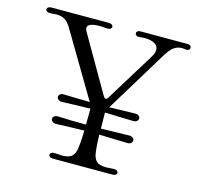

<svg xmlns="http://www.w3.org/2000/svg" viewBox="-100 -787 934 894"><g transform="rotate(15 367.5 -340.0)"><path d="M697 -679Q706 -679 710.5 -675Q715 -671 715 -665Q715 -659 710 -655Q705 -651 696 -652Q682 -654 678 -654Q656 -654 638.5 -641.5Q621 -629 603 -599L421 -300L542 -303Q555 -304 562 -298.5Q569 -293 569 -285Q569 -278 563 -272.5Q557 -267 545 -267Q525 -267 471 -269Q431 -271 408 -271V-268Q408 -217 409 -194L542 -197Q555 -198 562 -192.5Q569 -187 569 -179Q569 -172 563 -166.5Q557 -161 545 -161Q524 -161 472 -163Q430 -165 409 -165Q411 -94 417 -68Q423 -44 438 -35Q453 -26 480 -26Q490 -26 514 -28H518Q527 -28 532 -24Q537 -20 537 -14Q537 -9 531.5 -5Q526 -1 516 -1H230Q220 -1 214.5 -5Q209 -9 209 -15Q209 -21 215.5 -25Q222 -29 232 -28Q256 -26 266 -26Q293 -26 308 -35Q323 -44 329 -68Q335 -94 337 -165Q244 -163 205 -161Q192 -160 184.5 -166Q177 -172 177 -179Q177 -187 184.5 -192.5Q192 -198 205 -197Q264 -194 337 -194Q338 -218 338 -271Q245 -269 205 -267Q192 -266 184.5 -272Q177 -278 177 -285Q177 -293 184.5 -298.5Q192 -304 205 -303Q255 -301 286 -301L327 -300L146 -605Q130 -633 113.5 -643.5Q97 -654 72 -654Q65 -654 43 -652H39Q30 -652 25 -656Q20 -660 20 -666Q20 -671 25.5 -675Q31 -679 41 -679H317Q327 -679 332.5 -675Q338 -671 338 -665Q338 -659 331.5 -655Q325 -651 315 -652Q293 -654 281 -654Q222 -654 222 -629Q222 -623 228 -612L384 -342Q389 -334 394 -334Q400 -334 405 -342L552 -581Q563 -599 563 -614Q563 -633 545.5 -643.5Q528 -654 497 -654Q488 -654 470 -652H467Q460 -652 455.5 -656Q451 -660 451 -666Q451 -671 456 -675Q461 -679 469 -679Z"/></g></svg>

Font: Hina Mincho
Style: Regular
Weight: 400
Designer: satsuyako
Foundry: satsuyako
Version: Version 1.100